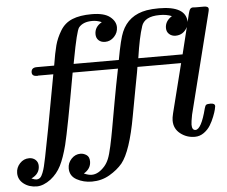

<svg xmlns="http://www.w3.org/2000/svg" viewBox="-78 -775 1241 1050"><g transform="rotate(-5 542.0 -250.0)"><path d="M-19 124Q-19 94.2 2 71.5Q22.9 48.8 53.2 48.8Q74.2 48.8 88.1 61.5Q102.1 74.2 102.1 95.2Q102.1 139.2 56.2 160.2Q74.2 168 83 168Q95.2 168 103.5 160.9Q111.8 153.8 118.9 135.5Q126 117.2 129.9 100.6Q133.8 84 141.1 49.8Q157.2 -24.4 225.1 -397H141.1L139.2 -396Q137.2 -396 136.2 -396Q108.4 -396 107.9 -417Q107.9 -443.8 138.2 -443.8H233.9Q245.1 -513.7 255.6 -553.2Q266.1 -592.8 290 -632.3Q314 -671.9 356 -689Q397.9 -706.1 461.9 -706.1Q530.8 -706.1 562.5 -680.9Q594.2 -655.8 594.2 -623Q594.2 -593.3 573 -571Q551.8 -548.8 522.9 -548.8Q501 -548.8 487.5 -561.5Q474.1 -574.2 474.1 -595.2Q474.1 -635.3 513.2 -657.2V-658.2Q487.3 -669.4 461.9 -668.9Q412.1 -668.9 388.2 -640.1Q374 -622.1 345.2 -466.8Q342.3 -451.7 340.8 -443.8H588.9Q609.9 -559.1 626 -595.2Q663.1 -683.1 764.2 -701.2Q793.9 -706.1 831.1 -706.1Q980 -706.1 981.9 -618.2Q993.2 -669.9 999 -682.4Q1004.9 -694.8 1018.1 -694.8Q1020 -694.8 1024.4 -694.3Q1028.8 -693.8 1032.2 -693.8H1078.1Q1103 -693.8 1103 -678.2Q1103 -671.4 1099.1 -657.2L961.9 -110.8Q954.1 -70.8 954.1 -56.2Q954.1 -26.4 973.1 -25.9Q1005.4 -25.9 1034.2 -139.2Q1038.1 -154.3 1043.9 -158.2Q1049.8 -162.1 1067.9 -162.1Q1091.8 -162.1 1091.8 -146Q1091.8 -143.1 1088.4 -128.4Q1085 -113.8 1075.4 -89.4Q1065.9 -64.9 1052.5 -43Q1039.1 -21 1016.6 -4.9Q994.1 11.2 966.8 11.2Q921.9 11.2 887.5 -15.9Q853 -43 853 -87.9Q853 -103 858.9 -127L926.8 -397H687Q685.1 -384.8 682.1 -367.4Q679.2 -350.1 666.5 -284.7Q653.8 -219.2 638.2 -131.8Q604 59.1 553.2 122.1Q525.4 155.3 481.7 180.7Q438 206.1 384.8 206.1Q338.9 206.1 301.5 185.5Q264.2 165 264.2 123Q264.2 93.3 285.2 71Q306.2 48.8 335 48.8Q352.1 48.8 367.9 59.3Q383.8 69.8 383.8 95.2Q383.8 135.3 344.2 158.2Q370.1 169.4 387.2 168.9Q423.3 168.9 458 129.9Q472.2 113.8 481.7 90.8Q491.2 67.9 501.2 22Q511.2 -23.9 519.5 -70.6Q527.8 -117.2 544.9 -212.6Q562 -308.1 580.1 -397H332L331.1 -396Q276.9 -90.8 255.9 -5.9Q237.8 64 216.8 105.5Q195.8 147 159.2 175.8Q119.1 205.6 83 206.1Q40 206.1 10.5 183.1Q-19 160.2 -19 124ZM695.8 -443.8H939L975.1 -590.8Q953.1 -548.8 910.2 -548.8Q889.2 -548.8 875 -561.5Q860.8 -574.2 860.8 -595.2Q860.8 -633.3 898.9 -657.2Q870.1 -669.4 832 -668.9Q749 -668.9 731.9 -616.2V-615.2Q712.9 -560.1 695.8 -443.8Z"/></g></svg>

Font: CMU Serif
Style: BoldItalic
Weight: 700
Italic angle: -14.04°
Version: Version 0.7.0